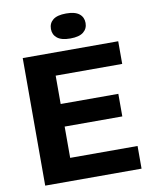

<svg xmlns="http://www.w3.org/2000/svg" viewBox="-100 -1022 873 1097"><g transform="rotate(-10 336.0 -474.0)"><path d="M72 0V-740H626V-608.5H240V-131.5H631V0ZM163.5 -313V-444H574.5V-313ZM360 -803Q308.5 -803 284 -822.8Q259.5 -842.5 259.5 -875.5Q259.5 -909 284 -928.5Q308.5 -948 360 -948Q411.5 -948 436 -928.5Q460.5 -909 460.5 -875.5Q460.5 -842.5 436 -822.8Q411.5 -803 360 -803Z"/></g></svg>

Font: Encode Sans SC SemiExpanded
Style: Bold
Weight: 700
Width: 6
Designer: Multiple Designers
Foundry: Impallari Type
Version: Version 3.002